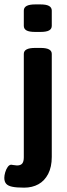

<svg xmlns="http://www.w3.org/2000/svg" viewBox="-48 -675 308 879"><path d="M61 -556.6V-626.5Q61 -640.6 73.7 -647.7Q86.4 -654.8 113.3 -654.8H137.2Q164.1 -654.8 176.5 -647.7Q189 -640.6 189 -626.5V-556.6Q189 -542.5 176.5 -535.6Q164.1 -528.8 137.2 -528.8H113.3Q85.9 -528.8 73.5 -535.6Q61 -542.5 61 -556.6ZM-28.3 139.2Q-28.3 128.4 -24.2 114Q-20 99.6 -12.7 89.4Q-5.4 79.1 3.4 79.1Q5.9 79.1 15.1 80.8Q24.4 82.5 29.8 82.5Q46.4 82.5 53.7 73.7Q61 64.9 61 44.9V-428.2Q61 -441.9 73.7 -448.7Q86.4 -455.6 113.3 -455.6H137.2Q164.1 -455.6 176.5 -448.7Q189 -441.9 189 -428.2V43.5Q189 89.4 172.6 121.1Q156.2 152.8 127.9 168.5Q99.6 184.1 62.5 184.1Q27.3 184.1 7.8 179.9Q-11.7 175.8 -20 166Q-28.3 156.2 -28.3 139.2Z"/></svg>

Font: Jaldi
Style: Bold
Weight: 400
Designer: Pablo Cosgaya and Nicolas Silva
Foundry: Omnibus-Type
Version: Version 1.007